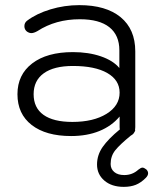

<svg xmlns="http://www.w3.org/2000/svg" viewBox="-20 -520 625 748"><path d="M557 155Q557 164 548 173Q529 192 509 200Q489 208 462 208Q415 208 386.5 183.5Q358 159 358 121Q358 84 380 52.5Q402 21 447 -16Q446 -19 446 -25V-66Q415 -29 367 -9.5Q319 10 257 10Q159 10 103.5 -33Q48 -76 48 -153Q48 -229 105.5 -273Q163 -317 264 -317Q325 -317 373 -300.5Q421 -284 445 -255V-324Q445 -383 406 -414Q367 -445 291 -445Q197 -445 126 -399Q112 -391 102 -391Q94 -391 85 -397Q75 -405 75 -418Q75 -431 85 -439Q122 -467 176.5 -483.5Q231 -500 289 -500Q393 -500 450 -453Q507 -406 507 -320V-26Q507 -19 506 -16Q508 -11 504 -6Q500 3 490 8Q447 43 429 65.5Q411 88 411 119Q411 138 425 150Q439 162 464 162Q496 162 519 141Q529 133 535 133Q541 133 550 140Q557 147 557 155ZM446 -159Q446 -208 398 -235.5Q350 -263 264 -263Q190 -263 150.5 -234.5Q111 -206 111 -153Q111 -100 149.5 -72.5Q188 -45 262 -45Q344 -45 395 -76.5Q446 -108 446 -159Z"/></svg>

Font: Kodchasan Light
Style: Regular
Weight: 300
Version: Version 1.000; ttfautohint (v1.6)